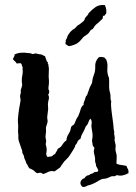

<svg xmlns="http://www.w3.org/2000/svg" viewBox="-20 -776 539 761"><path d="M163.1 -216.8 161.1 -204.1Q167 -185.5 164.1 -172.9Q161.1 -160.2 168.9 -153.3Q173.8 -155.3 177.7 -155.3Q181.6 -155.3 185.1 -156.7Q188.5 -158.2 191.4 -161.6Q194.3 -165 198.2 -165Q200.2 -170.9 203.6 -175.3Q207 -179.7 209 -186.5Q220.7 -191.4 227.1 -202.1Q233.4 -212.9 243.2 -219.7Q244.1 -233.4 251.5 -244.6Q258.8 -255.9 259.8 -263.2Q260.7 -270.5 262.7 -273.9Q264.6 -277.3 268.6 -279.3Q272.5 -281.2 274.4 -284.2Q280.3 -297.9 282.7 -303.7Q285.2 -309.6 290 -315.4Q296.9 -332 299.8 -343.3Q302.7 -354.5 311.5 -360.4Q310.5 -366.2 312.5 -370.6Q314.5 -375 316.9 -381.8Q319.3 -388.7 319.3 -390.6Q319.3 -392.6 325.2 -399.4L335.9 -429.7L343.8 -445.3Q345.7 -449.2 345.7 -455.1Q346.7 -465.8 352.5 -480.5Q358.4 -495.1 357.4 -513.7Q356.4 -532.2 371.1 -548.8Q377.9 -550.8 381.3 -550.3Q384.8 -549.8 392.6 -548.8L400.4 -541Q407.2 -526.4 405.8 -510.3Q404.3 -494.1 406.7 -483.4Q409.2 -472.7 410.2 -472.2Q411.1 -471.7 412.1 -464.8Q413.1 -458 412.6 -444.8Q412.1 -431.6 413.1 -422.9Q414.1 -414.1 416 -409.2Q418.9 -396.5 418 -391.1Q417 -385.7 420.9 -373Q418 -364.3 424.3 -318.8Q430.7 -273.4 430.2 -270Q429.7 -266.6 431.6 -259.3Q433.6 -252 432.6 -249.5Q431.6 -247.1 433.6 -238.8Q435.5 -230.5 434.6 -225.6Q433.6 -220.7 434.6 -217.8Q435.5 -214.8 438.5 -200.2L437.5 -183.6Q438.5 -174.8 440.9 -167.5Q443.4 -160.2 442.4 -149.4L441.4 -127.9Q449.2 -123 460 -122.1Q470.7 -121.1 481.4 -118.2Q483.4 -111.3 486.8 -106Q490.2 -100.6 489.3 -89.8Q462.9 -75.2 444.3 -82L432.6 -77.1Q424.8 -79.1 417 -75.2Q409.2 -71.3 402.8 -69.3Q396.5 -67.4 391.6 -67.4Q386.7 -67.4 380.9 -64.9Q375 -62.5 366.7 -57.1Q358.4 -51.8 348.1 -47.4Q337.9 -43 334 -42.5Q330.1 -42 318.8 -36.6Q307.6 -31.2 301.8 -41Q295.9 -50.8 301.3 -59.6Q306.6 -68.4 314.5 -69.3Q318.4 -76.2 325.2 -80.1Q335 -82 335.9 -84Q336.9 -85.9 342.8 -87.4Q348.6 -88.9 349.6 -90.3Q350.6 -91.8 353.5 -93.3Q356.4 -94.7 361.3 -94.7Q374 -94.7 366.7 -107.4Q359.4 -120.1 360.4 -121.6Q361.3 -123 358.9 -128.9Q356.4 -134.8 356.9 -140.6Q357.4 -146.5 356 -154.3Q354.5 -162.1 352.5 -169.4Q350.6 -176.8 353 -184.1Q355.5 -191.4 351.6 -193.8Q347.7 -196.3 347.7 -199.2L344.7 -218.8L346.7 -232.4Q347.7 -242.2 345.7 -252.4Q343.8 -262.7 342.8 -270.5Q341.8 -278.3 342.8 -283.2Q345.7 -297.9 337.9 -305.7Q333 -299.8 330.1 -290.5Q327.1 -281.2 320.3 -275.4Q312.5 -255.9 307.1 -247.6Q301.8 -239.3 298.8 -225.6Q289.1 -220.7 287.1 -213.9Q285.2 -207 278.3 -200.2Q278.3 -194.3 271.5 -184.1Q264.6 -173.8 258.3 -163.1Q252 -152.3 242.2 -143.6Q232.4 -134.8 227.5 -126Q221.7 -119.1 222.2 -118.2Q222.7 -117.2 216.8 -111.3L196.3 -96.7Q182.6 -99.6 173.8 -95.7Q165 -91.8 157.7 -88.4Q150.4 -85 147.9 -87.9Q145.5 -90.8 141.1 -91.3Q136.7 -91.8 133.3 -90.3Q129.9 -88.9 126 -90.3Q122.1 -91.8 119.1 -95.2Q116.2 -98.6 111.8 -101.6Q107.4 -104.5 103.5 -106Q99.6 -107.4 95.7 -109.4Q93.8 -113.3 91.8 -116.2Q89.8 -119.1 87.9 -124Q83 -129.9 83 -132.8Q83 -135.7 76.2 -149.4Q76.2 -157.2 71.8 -164.1Q67.4 -170.9 68.4 -173.8Q69.3 -176.8 61 -198.2Q52.7 -219.7 52.7 -228.5V-242.2Q50.8 -252.9 51.8 -265.1Q52.7 -277.3 51.3 -289.1Q49.8 -300.8 53.2 -326.7Q56.6 -352.5 58.6 -360.4L61.5 -377.9Q61.5 -383.8 60.1 -389.6Q58.6 -395.5 61 -402.8Q63.5 -410.2 62.5 -413.1Q61.5 -416 62.5 -419.4Q63.5 -422.9 64.9 -427.2Q66.4 -431.6 67.4 -436Q68.4 -440.4 67.4 -444.3Q66.4 -448.2 66.4 -458Q66.4 -467.8 68.8 -479.5Q71.3 -491.2 69.3 -505.9Q71.3 -508.8 68.8 -511.7Q66.4 -514.6 66.4 -519.5Q63.5 -526.4 58.1 -525.4Q52.7 -524.4 45.9 -524.4Q43.9 -529.3 39.1 -533.2Q34.2 -537.1 32.2 -540Q30.3 -543 34.7 -549.3Q39.1 -555.7 37.1 -559.6Q58.6 -571.3 93.8 -565.4Q98.6 -566.4 104.5 -563.5Q110.4 -560.5 115.2 -563Q120.1 -565.4 127.9 -563Q135.7 -560.5 140.6 -560.5Q145.5 -560.5 149.4 -557.6Q153.3 -554.7 158.2 -553.7Q163.1 -541 164.6 -535.6Q166 -530.3 170.9 -528.3Q168 -524.4 169.9 -523.4Q171.9 -522.5 171.9 -517.6L173.8 -503.9L172.9 -472.7Q174.8 -452.1 173.8 -443.4L171.9 -427.7Q171.9 -420.9 173.8 -418Q177.7 -411.1 170.9 -400.4Q175.8 -391.6 173.3 -382.8Q170.9 -374 169.9 -364.3L170.9 -343.8L167 -310.5L168.9 -294.9Q167 -285.2 164.1 -277.8Q161.1 -270.5 162.1 -264.6Q163.1 -258.8 162.1 -251L160.2 -233.4ZM388.7 -714.8 386.7 -702.1Q380.9 -697.3 376.5 -692.4Q372.1 -687.5 363.8 -681.2Q355.5 -674.8 347.7 -661.1Q339.8 -658.2 335.9 -651.4Q332 -644.5 326.7 -640.6Q321.3 -636.7 319.3 -635.3Q317.4 -633.8 314.5 -632.3Q311.5 -630.9 300.8 -617.7Q290 -604.5 275.4 -599.1Q260.7 -593.8 255.9 -593.3Q251 -592.8 248 -595.7Q245.1 -598.6 240.2 -600.6Q238.3 -606.4 240.2 -609.9Q242.2 -613.3 240.2 -617.2Q244.1 -620.1 246.1 -627.9Q248 -635.7 252.4 -641.1Q256.8 -646.5 258.3 -648.9Q259.8 -651.4 269.5 -659.2Q277.3 -663.1 279.8 -666.5Q282.2 -669.9 286.1 -673.8Q293 -677.7 295.4 -679.7Q297.9 -681.6 306.2 -688Q314.5 -694.3 315.4 -699.2Q316.4 -704.1 319.3 -707.5Q322.3 -710.9 326.2 -714.8Q330.1 -718.8 331.1 -723.6Q345.7 -739.3 359.4 -748.5Q373 -757.8 395.5 -755.9Q404.3 -738.3 400.4 -720.7Q396.5 -719.7 394.5 -714.8Q392.6 -710 388.7 -714.8Z"/></svg>

Font: Mountains of Christmas
Style: Bold
Weight: 700
Designer: Crystal Kluge
Foundry: Font Diner, Inc DBA Tart Workshop
Version: Version 1.002